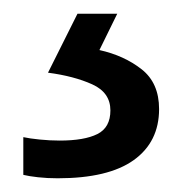

<svg xmlns="http://www.w3.org/2000/svg" viewBox="-20 -20 265 280"><path d="M212 139Q212 187 175 213.5Q138 240 64 240Q49 240 35.5 238.5Q22 237 14 235V180Q23 182 38 183.5Q53 185 67 185Q103 185 122 175.5Q141 166 141 141Q141 115 114.5 103Q88 91 50 86L93 0H151L125 53Q161 61 186.5 81Q212 101 212 139Z"/></svg>

Font: Noto Naskh Arabic
Style: Regular
Weight: 400
Designer: Monotype Design Team, David Williams, Mohamad Dakak and Nizar Qandah
Foundry: Monotype Imaging Inc.
Version: Version 2.013